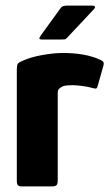

<svg xmlns="http://www.w3.org/2000/svg" viewBox="-20 -665 390 685"><path d="M204 -476Q285 -476 337 -452Q348 -447 349.5 -442.5Q351 -438 349 -431L329 -360Q327 -351 323.5 -349.5Q320 -348 310 -351Q293 -356 272 -358.5Q251 -361 242 -361Q226 -361 217.5 -360Q209 -359 205 -357.5Q201 -356 198 -354Q194 -351 190 -347.5Q186 -344 186 -330V-24Q186 -8 181.5 -4Q177 0 166 0H54Q49 0 44.5 -3.5Q40 -7 40 -20V-417Q40 -433 43.5 -437.5Q47 -442 58 -447Q88 -461 130 -468.5Q172 -476 204 -476ZM131 -524Q121 -524 120.5 -527.5Q120 -531 128 -542L197 -637Q202 -645 220 -645H309Q316 -645 318.5 -641.5Q321 -638 313 -630L220 -531Q215 -525 210.5 -524.5Q206 -524 197 -524Z"/></svg>

Font: Glory Thin ExtraBold
Style: Regular
Weight: 800
Version: Version 1.011